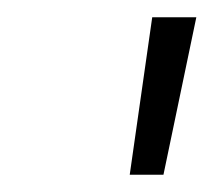

<svg xmlns="http://www.w3.org/2000/svg" viewBox="-20 -722 247 222"><path d="M156 -702H207L169 -520H130Z"/></svg>

Font: KoHo Light
Style: Italic
Weight: 300
Italic angle: -10°
Version: Version 1.000; ttfautohint (v1.6)